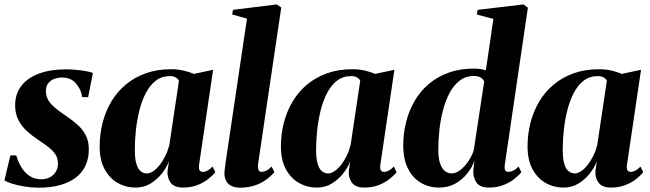

<svg xmlns="http://www.w3.org/2000/svg" viewBox="-29 -837 2940 868"><path d="M369.5 -398H342.5Q338 -432.5 314.8 -459.5Q291.5 -486.5 252 -486.5Q233 -486.5 216.2 -480.2Q199.5 -474 189 -460.5Q178.5 -447 178.5 -425.5Q178.5 -402 190 -383.2Q201.5 -364.5 221.5 -348.2Q241.5 -332 266 -315.5Q297.5 -294.5 321.5 -273Q345.5 -251.5 359 -225Q372.5 -198.5 372.5 -161.5Q372.5 -119.5 357 -87Q341.5 -54.5 312 -32.8Q282.5 -11 240.8 0.2Q199 11.5 146 11.5Q113.5 11.5 81.2 6.2Q49 1 24.5 -7Q0 -15 -9 -22L18 -134.5H44.5Q52 -107.5 66.5 -82.8Q81 -58 103.8 -42.2Q126.5 -26.5 157 -26.5Q178.5 -26.5 195.8 -35.2Q213 -44 223 -60.2Q233 -76.5 233 -97Q233 -120 222.8 -137Q212.5 -154 192.8 -169.8Q173 -185.5 143.5 -205Q116 -223 92.2 -244.8Q68.5 -266.5 54 -294.8Q39.5 -323 39.5 -361Q39.5 -413 67.8 -449.2Q96 -485.5 147.8 -504.5Q199.5 -523.5 270 -523.5Q293 -523.5 318 -521Q343 -518.5 363 -514.8Q383 -511 391 -507Z M871 -92.5Q868.5 -73.5 873.5 -66.8Q878.5 -60 887.5 -60Q898 -60 908.8 -65.5Q919.5 -71 932 -84L944.5 -58.5Q932 -43 911.2 -26.8Q890.5 -10.5 862.2 0.2Q834 11 798.5 11Q758 11 741.8 -12.2Q725.5 -35.5 728.5 -65.5L735 -108Q724.5 -80.5 703 -53Q681.5 -25.5 651.5 -7.2Q621.5 11 584 11Q540 11 503 -10Q466 -31 443.8 -72.5Q421.5 -114 421.5 -175Q421.5 -230 434.8 -281.8Q448 -333.5 474 -377.5Q500 -421.5 539 -454.2Q578 -487 629.5 -505.5Q681 -524 744.5 -524Q775 -524 800.5 -518Q826 -512 848 -503L934.5 -521.5ZM780 -472Q776.5 -480 766.2 -486.5Q756 -493 739 -493Q701.5 -493 674.8 -472Q648 -451 629.8 -415.5Q611.5 -380 600.8 -336.2Q590 -292.5 585.2 -247Q580.5 -201.5 580.5 -161.5Q580.5 -119 587.8 -95.5Q595 -72 607.5 -62.5Q620 -53 634.5 -53Q648.5 -53 663.5 -63Q678.5 -73 692.5 -90.5Q706.5 -108 718 -131.2Q729.5 -154.5 736.5 -181Z M1137 -91Q1136.5 -73 1141 -66.5Q1145.5 -60 1154 -60Q1162.5 -60 1173.8 -65Q1185 -70 1199 -84L1211.5 -59Q1194.5 -39 1171.8 -23Q1149 -7 1120 2.2Q1091 11.5 1055.5 11.5Q1036 11.5 1020 4.8Q1004 -2 994.8 -16.8Q985.5 -31.5 985.5 -55Q985.5 -59.5 986.5 -67.2Q987.5 -75 988.8 -84.5Q990 -94 991 -103L1087.5 -752.5L1020.5 -771.5L1024.5 -792.5L1222 -817L1242.5 -803Z M1690.5 -92.5Q1688 -73.5 1693 -66.8Q1698 -60 1707 -60Q1717.5 -60 1728.2 -65.5Q1739 -71 1751.5 -84L1764 -58.5Q1751.5 -43 1730.8 -26.8Q1710 -10.5 1681.8 0.2Q1653.5 11 1618 11Q1577.5 11 1561.2 -12.2Q1545 -35.5 1548 -65.5L1554.5 -108Q1544 -80.5 1522.5 -53Q1501 -25.5 1471 -7.2Q1441 11 1403.5 11Q1359.5 11 1322.5 -10Q1285.5 -31 1263.2 -72.5Q1241 -114 1241 -175Q1241 -230 1254.2 -281.8Q1267.5 -333.5 1293.5 -377.5Q1319.5 -421.5 1358.5 -454.2Q1397.5 -487 1449 -505.5Q1500.5 -524 1564 -524Q1594.5 -524 1620 -518Q1645.5 -512 1667.5 -503L1754 -521.5ZM1599.5 -472Q1596 -480 1585.8 -486.5Q1575.5 -493 1558.5 -493Q1521 -493 1494.2 -472Q1467.5 -451 1449.2 -415.5Q1431 -380 1420.2 -336.2Q1409.5 -292.5 1404.8 -247Q1400 -201.5 1400 -161.5Q1400 -119 1407.2 -95.5Q1414.5 -72 1427 -62.5Q1439.5 -53 1454 -53Q1468 -53 1483 -63Q1498 -73 1512 -90.5Q1526 -108 1537.5 -131.2Q1549 -154.5 1556 -181Z M2253 -92Q2251 -74.5 2255 -67.2Q2259 -60 2268.5 -60Q2279 -60 2290.8 -65.5Q2302.5 -71 2315.5 -84L2328 -58.5Q2315 -42.5 2293.8 -26.2Q2272.5 -10 2244.2 0.5Q2216 11 2182 11Q2140 11 2124.2 -13Q2108.5 -37 2111 -68L2116 -111Q2106 -81.5 2084 -53.5Q2062 -25.5 2029.8 -7.2Q1997.5 11 1955.5 11Q1911.5 11 1874.5 -10.2Q1837.5 -31.5 1815.8 -74.2Q1794 -117 1794 -180.5Q1794 -234 1806.8 -284.8Q1819.5 -335.5 1844.8 -379.5Q1870 -423.5 1908.5 -456.5Q1947 -489.5 1998.5 -508.2Q2050 -527 2114.5 -527Q2129.5 -527 2143.5 -524.8Q2157.5 -522.5 2167.5 -519L2201.5 -751.5L2126.5 -771.5L2130.5 -792.5L2337 -817L2357.5 -802.5ZM2160 -469Q2156.5 -478 2144.8 -485.8Q2133 -493.5 2114 -493.5Q2076 -493.5 2048.5 -472Q2021 -450.5 2002.5 -415Q1984 -379.5 1973 -336Q1962 -292.5 1957.2 -247Q1952.5 -201.5 1952.5 -161.5Q1952.5 -119.5 1961.2 -96Q1970 -72.5 1983.8 -62.8Q1997.5 -53 2012.5 -53Q2033 -53 2053.5 -69.5Q2074 -86 2090 -110.5Q2106 -135 2113 -159Z M2805.5 -92.5Q2803 -73.5 2808 -66.8Q2813 -60 2822 -60Q2832.5 -60 2843.2 -65.5Q2854 -71 2866.5 -84L2879 -58.5Q2866.5 -43 2845.8 -26.8Q2825 -10.5 2796.8 0.2Q2768.5 11 2733 11Q2692.5 11 2676.2 -12.2Q2660 -35.5 2663 -65.5L2669.5 -108Q2659 -80.5 2637.5 -53Q2616 -25.5 2586 -7.2Q2556 11 2518.5 11Q2474.5 11 2437.5 -10Q2400.5 -31 2378.2 -72.5Q2356 -114 2356 -175Q2356 -230 2369.2 -281.8Q2382.5 -333.5 2408.5 -377.5Q2434.5 -421.5 2473.5 -454.2Q2512.5 -487 2564 -505.5Q2615.5 -524 2679 -524Q2709.5 -524 2735 -518Q2760.5 -512 2782.5 -503L2869 -521.5ZM2714.5 -472Q2711 -480 2700.8 -486.5Q2690.5 -493 2673.5 -493Q2636 -493 2609.2 -472Q2582.5 -451 2564.2 -415.5Q2546 -380 2535.2 -336.2Q2524.5 -292.5 2519.8 -247Q2515 -201.5 2515 -161.5Q2515 -119 2522.2 -95.5Q2529.5 -72 2542 -62.5Q2554.5 -53 2569 -53Q2583 -53 2598 -63Q2613 -73 2627 -90.5Q2641 -108 2652.5 -131.2Q2664 -154.5 2671 -181Z"/></svg>

Font: Merriweather 120pt ExtraBold
Style: Italic
Weight: 800
Italic angle: -7.8°
Version: Version 2.101